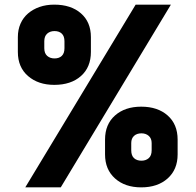

<svg xmlns="http://www.w3.org/2000/svg" viewBox="-20 -661 846 828"><path d="M717 -641 242 147H89L565 -641ZM57 -501Q57 -533 68.5 -559Q80 -585 101 -603Q122 -621 150.5 -631Q179 -641 214 -641Q286 -641 329 -603.5Q372 -566 372 -501V-437Q372 -371 329 -333Q286 -295 214 -295Q145 -295 101 -333Q57 -371 57 -437ZM171 -453Q171 -431 183.5 -420Q196 -409 215 -409Q235 -409 246.5 -420Q258 -431 258 -453V-483Q258 -505 246.5 -516Q235 -527 215 -527Q196 -527 183.5 -516Q171 -505 171 -483ZM433 -59Q433 -125 476 -163Q519 -201 589 -201Q660 -201 703 -163Q746 -125 746 -59V5Q746 70 703 108.5Q660 147 589 147Q519 147 476 108.5Q433 70 433 5ZM546 -13Q546 10 558 21Q570 32 590 32Q609 32 621.5 21Q634 10 634 -13V-44Q634 -64 621.5 -75Q609 -86 590 -86Q570 -86 558 -75Q546 -64 546 -44Z"/></svg>

Font: Cafe24 Ohsquare
Style: Bold
Weight: 700
Designer: Cafe24 thkim, hmlim, mnelim, nhlee, sslee, sskim, smlim, yjkim, sdjeong, hskwak & 4IRTF
Foundry: Cafe24
Version: Version 1.000